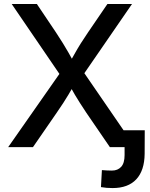

<svg xmlns="http://www.w3.org/2000/svg" viewBox="-20 -748 764 976"><path d="M21.5 0 310.5 -413.1V-330.6L39.6 -727.5H167.5L264.6 -583Q285.2 -552.2 300 -527.8Q314.9 -503.4 328.4 -480Q341.8 -456.5 356.9 -428.7H333.5Q349.1 -456.1 362.3 -479.7Q375.5 -503.4 390.9 -527.8Q406.2 -552.2 427.2 -583L525.9 -727.5H650.9L381.3 -335.9V-416L667 0H538.6L418.9 -174.8Q400.9 -202.1 387 -223.6Q373 -245.1 360.6 -266.4Q348.1 -287.6 334 -313.5H355Q340.8 -288.1 328.1 -267.1Q315.4 -246.1 301.5 -224.4Q287.6 -202.6 268.1 -174.8L147.5 0ZM552.2 208Q536.6 208 521.7 206.8Q506.8 205.6 493.2 203.1L498 116.7Q510.3 117.7 523.4 118.4Q536.6 119.1 548.8 119.1Q578.6 119.1 595.9 100.1Q613.3 81.1 613.3 40.5V0H572.3V-85.9H715.8L715.3 33.7Q714.4 118.7 672.9 163.3Q631.3 208 552.2 208Z"/></svg>

Font: Inter 20pt Medium
Style: Regular
Weight: 500
Version: Version 4.001;git-66647c0bb